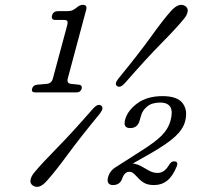

<svg xmlns="http://www.w3.org/2000/svg" viewBox="-20 -734 814 775"><path d="M204 -653.5Q185.5 -653.5 190 -671.5Q195 -689 214 -689H252Q265 -689 273.5 -693Q282 -697 292 -705.5Q303.5 -714.5 314.5 -714.5Q333 -714.5 328 -695L253.5 -417Q248.5 -397.5 266.5 -395.5L299.5 -392Q313 -389.5 309.5 -375.5Q305 -361 288.5 -361H122.5Q105.5 -361 109.5 -375.5Q113 -390 129 -392L169 -395.5Q188.5 -397.5 193.5 -417.5L251 -631Q254.5 -644.5 251.5 -649Q248.5 -653.5 238 -653.5ZM485 -399.5Q466 -377.5 452.5 -386.5Q440.5 -395 458.5 -417.5Q542 -519.5 590 -586.5Q638 -653.5 670.5 -690Q703.5 -726 728.5 -709Q740 -701 737.2 -686.2Q734.5 -671.5 720.5 -655.5Q691 -619.5 631.2 -559Q571.5 -498.5 485 -399.5ZM355.5 -295.5Q375 -317 388 -308Q401 -299 383.5 -276Q303 -178 252.5 -109.2Q202 -40.5 170 -5Q137.5 32.5 112 14.5Q100.5 6.5 103.2 -8.2Q106 -23 119.5 -39Q149.5 -75 211 -137.5Q272.5 -200 355.5 -295.5ZM416 -18Q423.5 -46.5 451.5 -62L547.5 -123.5Q604.5 -159 631.8 -186Q659 -213 668.5 -248Q688 -320 626 -320Q593 -320 573.8 -304Q554.5 -288 549 -266L543.5 -247Q535.5 -217 505 -217Q476 -217 485 -251Q495 -288 534.5 -317Q574 -346 636.5 -346Q696 -346 717.5 -317Q739 -288 727 -243.5Q718.5 -212 687.2 -183Q656 -154 587.5 -114.5L516 -74Q535.5 -71.5 551.5 -62.2Q567.5 -53 583 -44.5Q598.5 -36 616 -36Q631.5 -36 642.8 -44.8Q654 -53.5 664.5 -71.5Q673 -84.5 685 -82.5Q700.5 -81.5 693.5 -62.5Q677.5 -23 655 -5Q632.5 13 602 13Q578 13 563 4.8Q548 -3.5 534.5 -19Q524 -30 517.5 -35.2Q511 -40.5 501.5 -40.5Q482.5 -40.5 473 -12.5Q464 13 435.5 13Q423 13 417.5 5Q412 -3 416 -18Z"/></svg>

Font: Fraunces 9pt S100 Light
Style: Italic
Weight: 300
Italic angle: -16°
Version: Version 1.000; ttfautohint (v1.8.3)